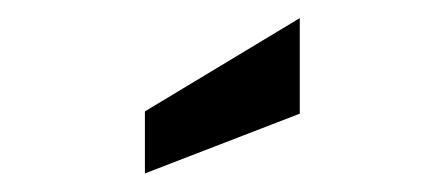

<svg xmlns="http://www.w3.org/2000/svg" viewBox="-20 -769 491 212"><path d="M140 -577.5V-646L311 -749V-643.5Z"/></svg>

Font: Cabin SemiCondensedMedium
Style: Regular
Weight: 500
Width: 4
Designer: Pablo Impallari
Foundry: Pablo Impallari. http://www.impallari.com Igino Marini. http://www.ikern.com
Version: Version 3.001